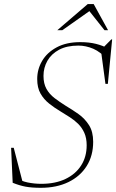

<svg xmlns="http://www.w3.org/2000/svg" viewBox="-20 -886 555 916"><path d="M496 -598Q460 -638.5 424.8 -653.5Q389.5 -668.5 354 -668.5Q299 -668.5 262 -648.8Q225 -629 206.2 -596Q187.5 -563 187.5 -524Q187.5 -487.5 201.5 -462.2Q215.5 -437 240 -418.2Q264.5 -399.5 294 -381Q324.5 -363 354.5 -341.8Q384.5 -320.5 404.5 -289.2Q424.5 -258 424.5 -209.5Q424.5 -143 393.5 -93.8Q362.5 -44.5 306.2 -17.2Q250 10 174.5 10Q131.5 10 102 4.5Q72.5 -1 40.5 -14L33 -181H45.5L90 -9L51 -42Q79.5 -22 112 -15.5Q144.5 -9 177 -9Q244 -9 292.5 -32.2Q341 -55.5 367.2 -96.8Q393.5 -138 393.5 -193Q393.5 -227 382.5 -251.8Q371.5 -276.5 353.5 -294.5Q335.5 -312.5 313.5 -326.5Q291.5 -340.5 269.5 -354Q240 -371.5 214.5 -391.8Q189 -412 173.2 -439.8Q157.5 -467.5 157.5 -509Q157.5 -555.5 181 -595.5Q204.5 -635.5 250.5 -660.2Q296.5 -685 363 -685Q405 -685 437.8 -676.8Q470.5 -668.5 497.5 -654L469.5 -656L511 -698H515L494.5 -486H483L462 -642.5ZM253.5 -742 398.5 -866.5H427L495.5 -742H478.5L400 -841H418L277.5 -742Z"/></svg>

Font: Newsreader 24pt ExtraLight
Style: Italic
Weight: 250
Italic angle: -17°
Designer: Hugues Gentile
Foundry: Production Type
Version: Version 1.003